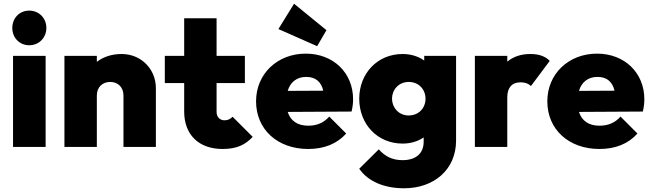

<svg xmlns="http://www.w3.org/2000/svg" viewBox="-20 -789 3495 1031"><path d="M50 0H225V-489H50ZM46 -639C46 -587 84 -546 137 -546C190 -546 229 -587 229 -639C229 -691 190 -732 137 -732C84 -732 46 -691 46 -639Z M643 -276V0H817V-316C817 -418 738 -499 633 -499C581 -499 535 -484 500 -457V-489H326V0H500V-276C500 -321 530 -349 572 -349C613 -349 643 -321 643 -276Z M1175 11C1254 11 1298 -13 1337 -54L1229 -162C1217 -150 1204 -143 1186 -143C1162 -143 1143 -159 1143 -188V-343H1295V-489H1143V-691H969V-489H865V-343H969V-190C969 -67 1046 11 1175 11Z M1635 11C1721 11 1790 -17 1839 -72L1748 -163C1719 -130 1682 -114 1635 -114C1578 -114 1540 -140 1525 -188L1868 -190C1874 -217 1876 -237 1876 -256C1876 -398 1770 -501 1622 -501C1469 -501 1355 -392 1355 -245C1355 -94 1470 11 1635 11ZM1475 -633 1683 -541 1733 -627 1559 -769ZM1525 -301C1539 -349 1575 -376 1624 -376C1674 -376 1704 -351 1716 -302Z M2150 222C2310 222 2429 122 2429 -34V-489H2258V-464C2227 -486 2187 -499 2142 -499C2006 -499 1909 -394 1909 -259C1909 -123 2006 -18 2142 -18C2185 -18 2224 -30 2255 -51V-28C2255 36 2212 71 2142 71C2085 71 2047 50 2014 13L1909 117C1955 184 2041 222 2150 222ZM2085 -259C2085 -306 2120 -349 2175 -349C2230 -349 2265 -307 2265 -259C2265 -210 2230 -169 2174 -169C2120 -169 2085 -213 2085 -259Z M2530 0H2704V-266C2704 -320 2730 -347 2776 -347C2801 -347 2819 -339 2831 -327L2932 -462C2908 -487 2874 -499 2828 -499C2777 -499 2737 -485 2704 -458V-489H2530Z M3199 11C3285 11 3354 -17 3403 -72L3312 -163C3283 -130 3246 -114 3199 -114C3142 -114 3104 -140 3089 -188L3432 -190C3438 -217 3440 -237 3440 -256C3440 -398 3334 -501 3186 -501C3033 -501 2919 -392 2919 -245C2919 -94 3034 11 3199 11ZM3089 -301C3103 -349 3139 -376 3188 -376C3238 -376 3268 -351 3280 -302Z"/></svg>

Font: MV Cash ExtraBold
Style: Regular
Weight: 800
Designer: Rodrigo Fuenzalida
Foundry: fragTYPE
Version: Version 1.100;Glyphs 3.1.2 (3151)